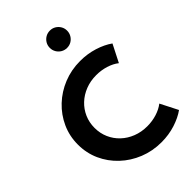

<svg xmlns="http://www.w3.org/2000/svg" viewBox="-332 -1286 1428 1428"><g transform="rotate(-45 382.5 -571.5)"><path d="M484 16Q390.5 16 308.5 -17Q226.5 -50 164 -108.8Q101.5 -167.5 66.5 -245Q31.5 -322.5 31.5 -411.5Q31.5 -501 66.8 -578.8Q102 -656.5 164.2 -715.2Q226.5 -774 308.2 -807Q390 -840 483 -840Q559 -840 627.8 -818.5Q696.5 -797 745.5 -762L675.5 -624.5Q642 -651 594 -666Q546 -681 493.5 -681Q432 -681 379.8 -660.5Q327.5 -640 288.8 -603.5Q250 -567 228.5 -518Q207 -469 207 -412Q207 -355 228.5 -306Q250 -257 288.8 -220.5Q327.5 -184 379.8 -163.5Q432 -143 493.5 -143Q546 -143 594 -158Q642 -173 675.5 -199.5L745.5 -62Q698.5 -28 630 -6Q561.5 16 484 16ZM484 -977Q458.5 -977 437.8 -989.2Q417 -1001.5 404.8 -1022.2Q392.5 -1043 392.5 -1068Q392.5 -1093.5 404.8 -1114Q417 -1134.5 437.8 -1146.8Q458.5 -1159 484 -1159Q509 -1159 529.5 -1146.8Q550 -1134.5 562.2 -1114Q574.5 -1093.5 574.5 -1068Q574.5 -1043 562.2 -1022.2Q550 -1001.5 529.5 -989.2Q509 -977 484 -977Z"/></g></svg>

Font: Spartan Thin
Style: Bold
Weight: 700
Version: Version 1.004